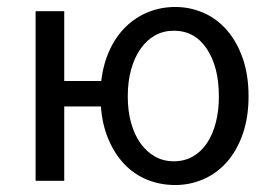

<svg xmlns="http://www.w3.org/2000/svg" viewBox="-20 -518 778 550"><path d="M482 12Q439 12 402 -3Q365 -18 337 -47Q309 -76 291 -118Q273 -160 269 -213H164V0H82V-486H164V-286H270Q276 -336 294.5 -375.5Q313 -415 341 -442Q369 -469 405 -483.5Q441 -498 482 -498Q525 -498 563.5 -481Q602 -464 630.5 -431Q659 -398 675.5 -350.5Q692 -303 692 -242Q692 -182 675.5 -134.5Q659 -87 630.5 -54.5Q602 -22 563.5 -5Q525 12 482 12ZM478 -56Q508 -56 532 -69.5Q556 -83 572.5 -107.5Q589 -132 598 -166Q607 -200 607 -242Q607 -326 572.5 -378Q538 -430 478 -430Q448 -430 424 -416.5Q400 -403 382.5 -378Q365 -353 355.5 -318.5Q346 -284 346 -242Q346 -200 355.5 -166Q365 -132 382.5 -107.5Q400 -83 424 -69.5Q448 -56 478 -56Z"/></svg>

Font: Processing Sans Pro
Style: Regular
Weight: 400
Designer: Paul D. Hunt
Foundry: Adobe Systems Incorporated
Version: Version 2.020;PS 2.000;hotconv 1.0.86;makeotf.lib2.5.63406